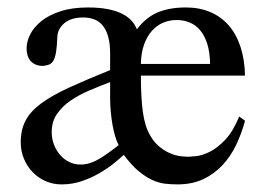

<svg xmlns="http://www.w3.org/2000/svg" viewBox="-20 -480 708 515"><path d="M637.2 -156.2Q628.4 -123 613.8 -92Q599.1 -61 577.1 -37.4Q555.2 -13.7 525.4 0.5Q495.6 14.6 456.1 14.6Q439 14.6 422.4 12.7Q405.8 10.7 388.2 2.7Q370.6 -5.4 351.8 -21Q333 -36.6 312 -64.5Q301.8 -55.2 285.2 -41.7Q268.6 -28.3 247.3 -15.9Q226.1 -3.4 200.2 5.6Q174.3 14.6 145 14.6Q122.1 14.6 102.3 5.9Q82.5 -2.9 67.6 -18.3Q52.7 -33.7 44.2 -54.2Q35.6 -74.7 35.6 -98.1Q35.6 -131.8 48.6 -156.5Q61.5 -181.2 90.1 -202.4Q118.7 -223.6 164.3 -244.6Q210 -265.6 275.4 -292V-335.9Q275.4 -362.8 270.3 -381.3Q265.1 -399.9 255.6 -411.4Q246.1 -422.9 232.9 -428Q219.7 -433.1 203.1 -433.1Q170.9 -433.1 152.8 -418Q134.8 -402.8 133.8 -381.3Q132.8 -355.5 130.4 -340.6Q127.9 -325.7 123.3 -317.6Q118.7 -309.6 111.8 -306.9Q105 -304.2 95.2 -303.2Q83.5 -303.2 75 -307.1Q66.4 -311 61.3 -317.4Q56.2 -323.7 53.7 -332.3Q51.3 -340.8 51.3 -350.1Q51.3 -368.2 61 -387.7Q70.8 -407.2 90.8 -423.3Q110.8 -439.5 142.1 -449.7Q173.3 -460 215.8 -460Q246.1 -460 268.6 -455.6Q291 -451.2 306.9 -443.4Q322.8 -435.5 332.5 -424.8Q342.3 -414.1 347.2 -401.4Q371.6 -433.6 403.1 -446.8Q434.6 -460 478.5 -460Q514.6 -460 543.7 -447.8Q572.8 -435.5 593.3 -412.1Q613.8 -388.7 625 -354.7Q636.2 -320.8 637.2 -277.3H357.9Q357.9 -217.3 363.3 -179Q368.7 -140.6 382.8 -116.7Q392.6 -99.6 405.3 -88.6Q418 -77.6 431.6 -71Q445.3 -64.5 458.5 -62Q471.7 -59.6 482.9 -59.6Q490.2 -59.6 506.6 -61.3Q522.9 -63 543 -73Q563 -83 584 -105Q605 -127 621.6 -167.5ZM543.5 -308.6Q543 -340.3 535.9 -362.5Q528.8 -384.8 516.8 -398.9Q504.9 -413.1 488.8 -419.7Q472.7 -426.3 453.6 -426.3Q434.6 -426.3 417.7 -419.2Q400.9 -412.1 387.7 -397.5Q374.5 -382.8 366.5 -360.6Q358.4 -338.4 357.9 -308.6ZM275.4 -259.8Q248 -249.5 220 -237.5Q191.9 -225.6 169.4 -210.2Q147 -194.8 132.8 -174.3Q118.7 -153.8 118.7 -126Q118.7 -107.9 124.8 -92Q130.9 -76.2 141.4 -64.2Q151.9 -52.2 166 -45.4Q180.2 -38.6 196.3 -38.6Q205.6 -38.6 215.1 -40.8Q224.6 -43 236.3 -48.6Q248 -54.2 262.9 -64.5Q277.8 -74.7 298.3 -90.8Q293 -100.6 288.8 -114.7Q284.7 -128.9 281.7 -145.5Q278.8 -162.1 277.1 -180.4Q275.4 -198.7 275.4 -216.8Z"/></svg>

Font: Tai Heritage Pro
Style: Regular
Weight: 400
Designer: Faah Baccam, Walt Agee, Victor Gaultney, Annie Olsen
Foundry: SIL International
Version: Version 2.600